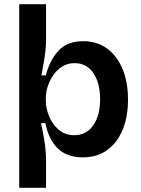

<svg xmlns="http://www.w3.org/2000/svg" viewBox="-20 -730 669 909"><path d="M71 159V-710H198V-541Q198 -504 191.5 -461Q185 -418 176 -373H197Q215 -444 256.5 -489.5Q298 -535 374 -535Q439 -535 486.5 -500.5Q534 -466 560 -404Q586 -342 586 -258Q586 -177 560.5 -115.5Q535 -54 487.5 -19.5Q440 15 372 15Q296 15 252.5 -28.5Q209 -72 195 -147H174Q183 -111 190.5 -61.5Q198 -12 198 28V159ZM332 -90Q388 -90 421 -136Q454 -182 454 -260Q454 -336 422.5 -383.5Q391 -431 333 -431Q300 -431 274.5 -415Q249 -399 232 -374Q215 -349 206 -321Q197 -293 197 -269V-252Q197 -218 212 -180.5Q227 -143 257 -116.5Q287 -90 332 -90Z"/></svg>

Font: Bricolage Grotesque 12pt SemiBold
Style: Regular
Weight: 600
Designer: Mathieu Triay
Foundry: Atelier Triay
Version: Version 1.001; ttfautohint (v1.8.4.7-5d5b);gftools[0.9.33.de